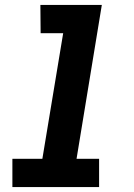

<svg xmlns="http://www.w3.org/2000/svg" viewBox="-20 -755 540 775"><path d="M30 0V-114H151L235 -621H144L143 -735H391L289 -114H380V0Z"/></svg>

Font: Iosevka Term Curly Hv Obl
Style: Regular
Weight: 900
Italic angle: -9°
Designer: Belleve Invis
Foundry: Belleve Invis
Version: Version 32.3.0